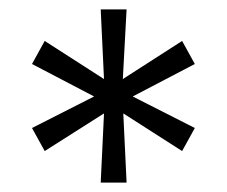

<svg xmlns="http://www.w3.org/2000/svg" viewBox="-20 -708 482 408"><path d="M194 -320H249L242 -467L367 -387L394 -436L262 -503L394 -572L367 -621L241 -540L249 -688H194L201 -540L75 -621L48 -572L180 -503L48 -436L75 -387L201 -467Z"/></svg>

Font: Saira UNSAM SC
Style: Regular
Weight: 400
Designer: Hector Gatti with collaboration of the Omnibus-Type team
Foundry: Omnibus-Type
Version: Version 1.072;PS 001.072;hotconv 1.0.88;makeotf.lib2.5.64775